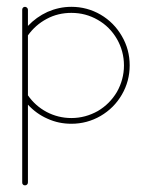

<svg xmlns="http://www.w3.org/2000/svg" viewBox="-20 -370 451 574"><path d="M54.7 -349.6C52.2 -349.6 50.3 -348.6 48.8 -347.2C46.9 -345.2 46.4 -343.3 46.4 -340.8V-268.6V-266.6V-265.1V-84.5V-82.5V-81.1V175.3C46.4 178.2 46.9 180.2 48.8 181.6C50.3 183.6 52.2 184.1 54.7 184.1C57.1 184.1 59.1 183.6 61 181.6C62.5 180.2 63.5 178.2 63.5 175.3V-57.1C80.1 -39.1 99.6 -24.9 122.1 -15.1C144.5 -4.9 168 0 193.4 0C224.6 0 253.9 -7.8 280.8 -23.4C307.6 -39.1 328.6 -60.1 344.2 -86.9C359.9 -113.8 367.7 -143.1 367.7 -174.8C367.7 -206.1 359.9 -235.4 344.2 -262.2C328.6 -289.1 307.6 -310.5 280.8 -326.2C253.9 -341.8 224.6 -349.6 193.4 -349.6C168 -349.6 144.5 -344.2 122.1 -334.5C99.6 -324.2 80.1 -310.1 63.5 -292.5V-340.8C63.5 -343.3 62.5 -345.2 61 -346.7C59.1 -348.6 57.1 -349.6 54.7 -349.6ZM193.4 -331.5C221.7 -331.5 248 -324.7 272.5 -310.5C296.4 -296.9 315.4 -277.8 329.6 -253.4C343.3 -229.5 350.6 -203.1 350.6 -174.3C350.6 -146 343.3 -119.6 329.6 -95.2C315.4 -71.3 296.4 -52.2 272.5 -38.1C248 -24.4 221.7 -17.1 193.4 -17.1C167 -17.1 142.1 -23.4 119.6 -35.2C96.7 -47.4 78.1 -64 63.5 -85V-264.2C78.1 -284.7 96.7 -301.3 119.6 -313.5C142.1 -325.7 167 -331.5 193.4 -331.5Z"/></svg>

Font: Mill
Style: Thin
Weight: 100
Version: Version 001.000